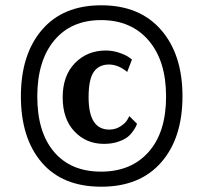

<svg xmlns="http://www.w3.org/2000/svg" viewBox="-20 -687 769 726"><path d="M363 19Q216 19 137.5 -73Q59 -165 59 -323Q59 -481 138.5 -574Q218 -667 363 -667Q508 -667 589 -574Q670 -481 670 -323Q670 -165 589.5 -73Q509 19 363 19ZM362 -611Q249 -611 185 -534Q121 -457 121 -322Q121 -187 184.5 -112.5Q248 -38 362 -38Q476 -38 542 -112.5Q608 -187 608 -322Q608 -457 542 -534Q476 -611 362 -611ZM373 -143Q306 -143 261.5 -190Q217 -237 217 -319Q217 -401 263.5 -448.5Q310 -496 380 -496Q406 -496 431 -487.5Q456 -479 468 -470L479 -462L461 -415Q427 -443 392 -443Q354 -443 334.5 -415Q315 -387 315 -319Q315 -197 393 -197Q417 -197 436 -209.5Q455 -222 462 -235L469 -248L498 -219Q497 -216 495 -211Q493 -206 484 -192.5Q475 -179 462.5 -169Q450 -159 426.5 -151Q403 -143 373 -143Z"/></svg>

Font: Arsenal
Style: Bold
Weight: 700
Designer: Andrij Shevchenko
Foundry: Stairsfor
Version: Version 2.001;PS 002.001;hotconv 1.0.88;makeotf.lib2.5.64775